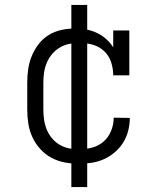

<svg xmlns="http://www.w3.org/2000/svg" viewBox="-20 -653 640 775"><path d="M298 8Q269 8 240.5 2.5Q212 -3 187 -16.5Q162 -30 142.5 -51.5Q123 -73 111 -99Q99 -125 94.5 -153Q90 -181 90 -210V-320Q90 -348 94 -375Q98 -402 108.5 -427.5Q119 -453 136 -475Q153 -497 176.5 -511.5Q200 -526 227.5 -532Q255 -538 282 -538Q305 -538 327.5 -534Q350 -530 370.5 -520.5Q391 -511 408 -496Q425 -481 437 -462V-530H502V-349H437Q437 -376 428.5 -402Q420 -428 400.5 -446.5Q381 -465 354.5 -472.5Q328 -480 301 -480Q280 -480 260 -476Q240 -472 222 -461.5Q204 -451 190.5 -435Q177 -419 169 -400Q161 -381 158 -361Q155 -341 155 -320V-210Q155 -190 158 -169.5Q161 -149 168.5 -130.5Q176 -112 189 -96Q202 -80 219.5 -69.5Q237 -59 257 -54.5Q277 -50 298 -50Q324 -50 351 -57Q378 -64 398 -81.5Q418 -99 428.5 -125Q439 -151 439 -178L504 -177Q504 -151 497.5 -125.5Q491 -100 477.5 -78Q464 -56 443.5 -38.5Q423 -21 399.5 -10.5Q376 0 350 4Q324 8 298 8ZM268 102V-633H332V102Z"/></svg>

Font: Iosevka Slab Light Extended
Style: Regular
Weight: 300
Width: 7
Monospace: yes
Designer: Belleve Invis
Foundry: Belleve Invis
Version: Version 11.1.0; ttfautohint (v1.8.3)